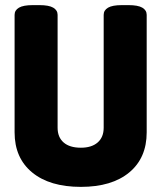

<svg xmlns="http://www.w3.org/2000/svg" viewBox="-20 -722 630 750"><path d="M296 8Q174 8 105.5 -48.5Q37 -105 37 -205V-664Q37 -682 54 -692Q71 -702 108 -702H134Q171 -702 188 -692Q205 -682 205 -664V-223Q205 -186 228.5 -165.5Q252 -145 296 -145Q338 -145 361.5 -165.5Q385 -186 385 -223V-664Q385 -682 402 -692Q419 -702 456 -702H482Q519 -702 536 -692Q553 -682 553 -664V-205Q553 -105 485 -48.5Q417 8 296 8Z"/></svg>

Font: Asap Condensed ExtraBold
Style: Regular
Weight: 800
Width: 3
Designer: Pablo Cosgaya
Foundry: Omnibus-Type
Version: Version 3.001; ttfautohint (v1.8.4.7-5d5b)